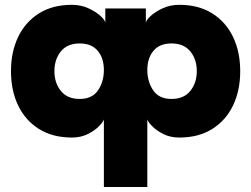

<svg xmlns="http://www.w3.org/2000/svg" viewBox="-20 -542 1017 777"><path d="M400.4 214.8V-58.6Q397.9 -49.3 381.1 -31.7Q364.3 -14.2 335.9 0.2Q307.6 14.6 271 14.6Q192.9 14.6 137.7 -20Q82.5 -54.7 53.5 -115.2Q24.4 -175.8 24.4 -253.9Q24.4 -332 53.5 -392.6Q82.5 -453.1 137.7 -487.8Q192.9 -522.5 271 -522.5Q307.6 -522.5 338.4 -508.3Q369.1 -494.1 387.7 -476.6Q406.2 -459 406.2 -449.2V-507.8H570.3V-449.2Q570.3 -459 588.9 -476.6Q607.4 -494.1 638.2 -508.3Q668.9 -522.5 705.6 -522.5Q783.7 -522.5 838.9 -487.8Q894 -453.1 923.1 -392.6Q952.1 -332 952.1 -253.9Q952.1 -175.8 923.1 -115.2Q894 -54.7 838.9 -20Q783.7 14.6 705.6 14.6Q668.9 14.6 640.6 0.2Q612.3 -14.2 595.5 -31.7Q578.6 -49.3 576.2 -58.6V214.8ZM400.4 -258.8Q400.4 -306.6 375.5 -336.4Q350.6 -366.2 302.7 -366.2Q252.4 -366.2 226.3 -334Q200.2 -301.8 200.2 -253.9Q200.2 -206.5 226.3 -174.1Q252.4 -141.6 302.7 -141.6Q353 -141.6 376.7 -176.5Q400.4 -211.4 400.4 -258.8ZM576.2 -258.8Q576.2 -211.4 599.9 -176.5Q623.5 -141.6 673.8 -141.6Q724.1 -141.6 750.2 -174.1Q776.4 -206.5 776.4 -253.9Q776.4 -301.8 750.2 -334Q724.1 -366.2 673.8 -366.2Q626 -366.2 601.1 -336.4Q576.2 -306.6 576.2 -258.8Z"/></svg>

Font: Giphurs Black
Style: Regular
Weight: 900
Version: Version 0.920; ttfautohint (v1.8.4.7-5d5b)